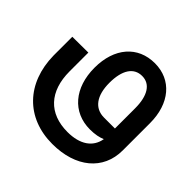

<svg xmlns="http://www.w3.org/2000/svg" viewBox="-190 -754 1150 1150"><g transform="rotate(45 384.5 -179.5)"><path d="M496 -568C352 -568 259 -461 259 -293C259 -124 354 -12 501 -12C543 -12 577 -19 601 -30C588 49 522 94 417 94C259 94 169 -3 169 -172V-331L34 -330V-172C37 59 182 209 403 209C601 209 729 103 729 -62V-293C729 -460 637 -568 496 -568ZM386 -292C386 -399 425 -460 496 -460C565 -460 603 -399 603 -293V-122H511C431 -122 386 -184 386 -292Z"/></g></svg>

Font: Hejaz SemiBold
Style: Regular
Weight: 600
Designer: Bandar Raffah (Arabic) and Santiago Orozco (Latin)
Foundry: Caramella and Typemade
Version: Version 1.010;hotconv 1.0.109;makeotfexe 2.5.65596